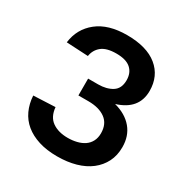

<svg xmlns="http://www.w3.org/2000/svg" viewBox="-170 -863 979 1017"><g transform="rotate(30 319.5 -355.0)"><path d="M317 16Q253 16 204 0.5Q155 -15 121 -43Q87 -71 68.5 -111Q50 -151 47 -200L180 -206Q185 -149 222 -123Q259 -97 317 -97Q346 -97 372 -103.5Q398 -110 417 -123Q436 -136 447 -157Q458 -178 458 -206Q458 -263 419.5 -291.5Q381 -320 315 -320H254V-423H315Q366 -423 400.5 -444.5Q435 -466 435 -517Q435 -562 406.5 -587.5Q378 -613 318 -613Q258 -613 228.5 -589Q199 -565 193 -526L60 -533Q71 -620 137.5 -673Q204 -726 318 -726Q439 -726 504 -673Q569 -620 569 -529Q569 -416 445 -378Q516 -359 554.5 -313Q593 -267 593 -199Q593 -148 573 -108.5Q553 -69 517 -41Q481 -13 430 1.5Q379 16 317 16Z"/></g></svg>

Font: Geist SemBd
Style: Regular
Weight: 400
Designer: Basement.studio, Andrés Briganti, Mateo Zaragoza
Foundry: Basement.studio, Vercel, Andrés Briganti, Guido Ferreyra, Mateo Zaragoza
Version: Version 1.401